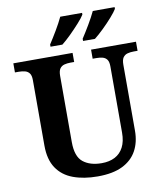

<svg xmlns="http://www.w3.org/2000/svg" viewBox="-99 -1012 945 1103"><g transform="rotate(-10 373.5 -460.5)"><path d="M381.7 10Q300.4 10 239 -12.8Q177.5 -35.6 143.8 -85.9Q110 -136.2 110 -217.7V-599.9Q110 -627 100.2 -639.8Q90.5 -652.6 74.3 -656.8Q58.1 -661 38.4 -661H16.2V-714H361.7V-661H339.4Q320.3 -661 303.9 -656.6Q287.5 -652.1 278 -638.6Q268.4 -625 268.4 -595.9V-210Q268.4 -125.9 308.8 -93.5Q349.1 -61 417.4 -61Q462.1 -61 494.5 -77.8Q526.8 -94.6 544.5 -128.7Q562.2 -162.7 562.2 -213.5V-599.9Q562.2 -627 552.8 -639.8Q543.3 -652.6 527.4 -656.8Q511.5 -661 491.8 -661H469.6V-714H731.6V-661H708.7Q689 -661 672.7 -656.6Q656.3 -652.1 646.7 -638.6Q637.2 -625 637.2 -595.9V-211.5Q637.2 -145 610 -95.2Q582.9 -45.5 526.7 -17.7Q470.4 10 381.7 10ZM433 -784Q454 -816 478 -856.5Q502 -897 518 -931H645.3V-921Q635.3 -904 609.8 -875Q584.3 -846 554.8 -817.5Q525.3 -789 502.3 -771H433ZM243.1 -784Q264.1 -816 288.1 -856.5Q312.1 -897 328.1 -931H455.4V-921Q445.4 -904 419.4 -875Q393.4 -846 364.4 -817.5Q335.4 -789 312.4 -771H243.1Z"/></g></svg>

Font: Noto Serif Ethiopic
Style: Regular
Weight: 400
Designer: Monotype Design Team
Foundry: Monotype Imaging Inc.
Version: Version 2.102